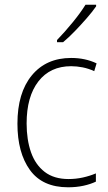

<svg xmlns="http://www.w3.org/2000/svg" viewBox="-20 -785 457 815"><path d="M269 10Q160 10 107 -63.5Q54 -137 54 -260Q54 -391 115 -465Q176 -539 282 -539Q342 -539 390 -516L380 -483Q356 -494 331 -499Q306 -504 282 -504Q193 -504 143 -439.5Q93 -375 93 -261Q93 -192 111.5 -139Q130 -86 169.5 -55.5Q209 -25 271 -25Q302 -25 331.5 -31.5Q361 -38 387 -49V-14Q364 -3 334 3.5Q304 10 269 10ZM388 -758Q372 -735 348 -707.5Q324 -680 298 -653Q272 -626 248 -606H222V-615Q254 -648 288 -689.5Q322 -731 343 -765H388Z"/></svg>

Font: Noto Sans Sinhala SemiCondensed ExtraLight
Style: Regular
Weight: 200
Width: 4
Designer: Jelle Bosma - Monotype Design Team
Foundry: Monotype Imaging Inc.
Version: Version 2.006; ttfautohint (v1.8.4.7-5d5b)